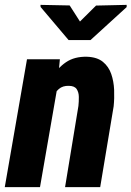

<svg xmlns="http://www.w3.org/2000/svg" viewBox="-29 -773 543 793"><path d="M207 -407.7 136.2 0H-9.3L82.5 -528.3H218.3ZM167.5 -281.2 137.7 -279.8Q141.1 -321.3 152.3 -367.2Q163.6 -413.1 185.8 -452.4Q208 -491.7 243.4 -515.9Q278.8 -540 330.6 -538.6Q372.1 -537.1 396 -517.6Q419.9 -498 430.4 -467.5Q440.9 -437 442.4 -401.9Q443.8 -366.7 440.4 -334L384.8 0H239.7L294.9 -335.4Q296.9 -354 296.6 -372.8Q296.4 -391.6 287.8 -404.8Q279.3 -418 255.9 -418.5Q230 -419.4 213.9 -405.3Q197.8 -391.1 188.7 -369.4Q179.7 -347.7 175 -323.7Q170.4 -299.8 167.5 -281.2ZM258.8 -750.5 301.3 -684.1 367.7 -750 494.1 -752.9V-743.7L344.7 -607.4H254.4L138.7 -744.1L138.2 -752.9Z"/></svg>

Font: Roboto Condensed ExtraBold
Style: Italic
Weight: 800
Italic angle: -12°
Designer: Christian Robertson
Foundry: Google
Version: Version 3.008; 2023